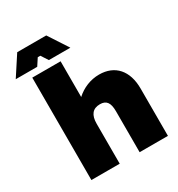

<svg xmlns="http://www.w3.org/2000/svg" viewBox="-251 -1035 1085 1169"><g transform="rotate(-30 291.0 -450.0)"><path d="M340 -762 250 -900H46L-44 -762H107L139 -811H157L189 -762ZM48 0H247V-281C247 -342 272 -374 323 -374C368 -374 387 -348 387 -288V0H586V-333C586 -458 520 -533 409 -533C348 -533 291 -509 247 -469V-720H48Z"/></g></svg>

Font: Fixel Text Black
Style: Regular
Weight: 900
Width: 4
Designer: AlfaBravo + MacPaw
Foundry: Kyrylo Tkachov, Marchela Mozhyna, Serhii Makarenko, Maria Weinstein, Zakhar Kryvoshyya
Version: Version 1.211